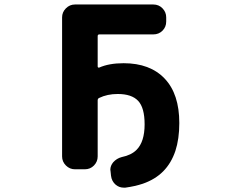

<svg xmlns="http://www.w3.org/2000/svg" viewBox="-20 -776 1040 859"><path d="M474.6 -9.8Q473.6 -12.7 473.6 -16.6Q473.6 -34.2 486.3 -49.8Q502 -67.4 524.4 -73.2Q567.4 -82 590.8 -105.5Q627 -141.6 627 -219.7Q627 -293.9 598.1 -324.7Q569.3 -355.5 506.8 -355.5Q460 -355.5 423.8 -337.9Q417 -335 417 -327.1V-76.2Q417 -52.7 400.4 -35.6Q383.8 -18.6 359.4 -18.6H315.4Q292 -18.6 274.9 -35.6Q257.8 -52.7 257.8 -76.2V-698.2Q257.8 -721.7 274.9 -738.8Q292 -755.9 315.4 -755.9H666Q690.4 -755.9 707 -738.8Q723.6 -721.7 723.6 -698.2V-679.7Q723.6 -655.3 707 -638.7Q690.4 -622.1 666 -622.1H424.8Q417 -622.1 417 -614.3V-478.5Q417 -475.6 419.4 -474.1Q421.9 -472.7 423.8 -473.6Q467.8 -493.2 533.2 -493.2Q651.4 -493.2 716.8 -424.3Q782.2 -355.5 782.2 -225.6Q782.2 -154.3 764.6 -100.6Q746.1 -45.9 710.4 -9.8Q674.8 26.4 619.1 45.9Q584 57.6 541 63.5Q537.1 63.5 533.2 63.5Q513.7 63.5 498 50.8Q479.5 35.2 476.6 9.8Z"/></svg>

Font: Rounded Mgen+ 2m bold
Style: Bold
Weight: 700
Designer: [Source Han Sans]
Ryoko NISHIZUKA  (kana & ideographs); Paul D. Hunt (Latin, Greek & Cyrillic); Wenlong ZHANG  (bopomofo
Version: Version 1.059.20150602